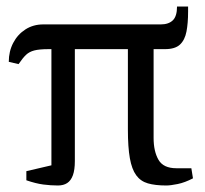

<svg xmlns="http://www.w3.org/2000/svg" viewBox="-20 -566 631 590"><path d="M158 4Q136 4 113 1Q90 -2 61 -12V-40L138 -58V-415H130Q101 -415 85.5 -411Q70 -407 60 -397.5Q50 -388 37 -369L7 -376Q7 -408 20.5 -434Q34 -460 58 -475.5Q82 -491 113 -491H474Q498 -491 511 -503.5Q524 -516 524 -546H558V-530Q558 -495 553 -469Q548 -443 533 -429Q518 -415 487 -415H452V-142Q452 -101 467 -75Q482 -49 522 -49H568L573 -18Q548 -5 526 -0.5Q504 4 491 4Q457 4 434.5 -2.5Q412 -9 398.5 -27.5Q385 -46 379 -80Q373 -114 373 -168V-415H210V-71Q210 -44 204 -27.5Q198 -11 186.5 -3.5Q175 4 158 4Z"/></svg>

Font: Manuale
Style: Regular
Weight: 400
Designer: Eduardo Tunni / Pablo Cosgaya
Foundry: Eduardo Tunni / Pablo Cosgaya
Version: Version 1.002